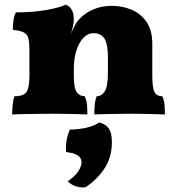

<svg xmlns="http://www.w3.org/2000/svg" viewBox="-20 -487 756 822"><path d="M106 -204V-270Q106 -303 102 -321Q98 -339 83 -347.5Q68 -356 35 -359Q35 -378 37.5 -398Q40 -418 48 -434Q122 -434 180 -444.5Q238 -455 262 -467Q279 -460 287.5 -444.5Q296 -429 296 -403ZM632 -162Q632 -113 641 -94Q650 -75 675 -75Q682 -59 684 -40.5Q686 -22 686 3Q664 2 623 1Q582 0 547 0Q524 0 491 0.5Q458 1 428.5 1.5Q399 2 384 3Q384 -18 385.5 -37.5Q387 -57 394 -75Q415 -75 428.5 -96Q442 -117 442 -173V-242Q442 -299 427 -322Q412 -345 380 -345Q356 -345 337 -325Q318 -305 307 -270.5Q296 -236 296 -190V-162Q296 -110 308.5 -92.5Q321 -75 343 -75Q351 -56 352.5 -38Q354 -20 354 3Q339 2 312 1.5Q285 1 255.5 0.5Q226 0 201 0Q177 0 143 0.5Q109 1 78 1.5Q47 2 32 3Q32 -20 34.5 -41Q37 -62 42 -75Q81 -75 93.5 -93.5Q106 -112 106 -162V-270L296 -403Q296 -391 292.5 -375Q289 -359 284 -342Q292 -362 301 -379Q310 -396 323 -409Q347 -433 381.5 -447.5Q416 -462 458 -462Q503 -462 543 -445.5Q583 -429 607.5 -393Q632 -357 632 -299ZM405 37Q434 45 446.5 64Q459 83 459 121Q459 185 428.5 232.5Q398 280 346 315Q298 318 270 289Q301 268 315 246.5Q329 225 329 207Q329 171 263 164Q261 138 265 114.5Q269 91 279 68Q319 67 351 59.5Q383 52 405 37Z"/></svg>

Font: Vollkorn Black
Style: Regular
Weight: 900
Designer: Friedrich Althausen
Foundry: Friedrich Althausen
Version: Version 5.000